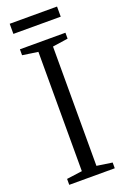

<svg xmlns="http://www.w3.org/2000/svg" viewBox="-167 -936 647 989"><g transform="rotate(-20 156.0 -442.0)"><path d="M116 -44V-698L31 -710.5V-743H280.5V-710.5L196 -698V-44L280.5 -31.5V0H31V-32.5ZM286 -884.5V-829H26.5V-884.5Z"/></g></svg>

Font: Merriweather 72pt Light
Style: Regular
Weight: 300
Version: Version 2.100